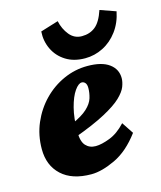

<svg xmlns="http://www.w3.org/2000/svg" viewBox="-103 -737 689 820"><g transform="rotate(-15 241.5 -326.5)"><path d="M200.2 7.8Q115.2 7.8 68.8 -35.2Q22.5 -78.1 22.5 -150.4Q22.5 -211.9 45.4 -265.1Q68.4 -318.4 107.4 -358.4Q146.5 -398.4 196.8 -420.9Q247.1 -443.4 301.8 -443.4Q365.2 -443.4 397.9 -419.4Q430.7 -395.5 430.7 -355.5Q430.7 -338.9 422.9 -318.4Q415 -297.9 390.1 -273.9Q365.2 -250 313.5 -222.2Q261.7 -194.3 173.8 -162.1V-220.7Q222.7 -242.2 245.6 -263.7Q268.6 -285.2 275.4 -307.6Q282.2 -330.1 282.2 -351.6Q282.2 -367.2 275.9 -374.5Q269.5 -381.8 260.7 -381.8Q246.1 -381.8 229 -357.4Q211.9 -333 200.2 -288.1Q188.5 -243.2 188.5 -181.6Q188.5 -139.6 205.1 -121.6Q221.7 -103.5 249 -103.5Q274.4 -103.5 311.5 -117.7Q348.6 -131.8 382.8 -168.9L417 -117.2Q366.2 -48.8 306.2 -20.5Q246.1 7.8 200.2 7.8ZM414.1 -661.1 483.4 -636.7Q473.6 -587.9 446.8 -551.8Q419.9 -515.6 382.3 -496.6Q344.7 -477.5 302.7 -477.5Q252.9 -477.5 217.8 -499.5Q182.6 -521.5 165 -558.1Q147.5 -594.7 150.4 -636.7L229.5 -661.1Q237.3 -625 258.8 -598.6Q280.3 -572.3 313.5 -572.3Q348.6 -572.3 373 -591.8Q397.5 -611.3 414.1 -661.1Z"/></g></svg>

Font: Crimson Pro Black
Style: Italic
Weight: 900
Italic angle: -12°
Designer: Jacques Le Bailly
Foundry: Baron von Fonthausen
Version: Version 1.003